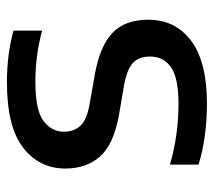

<svg xmlns="http://www.w3.org/2000/svg" viewBox="-51 -541 602 540"><g transform="rotate(-90 250.0 -271.0)"><path d="M229.5 10Q133.5 10 57 -13.5V-94Q100.5 -81.5 143 -75.8Q185.5 -70 229 -70Q300.5 -70 330.8 -91Q361 -112 361 -149.5Q361 -180.5 344 -197.2Q327 -214 283.5 -222.5L196 -237.5Q115 -252 80.5 -290Q46 -328 46 -388.5Q46 -461 104.5 -506.8Q163 -552.5 289 -552.5Q367.5 -552.5 434 -534V-453.5Q365 -472.5 290.5 -472.5Q209 -472.5 179.2 -449.2Q149.5 -426 149.5 -392.5Q149.5 -365.5 165.2 -347Q181 -328.5 224.5 -320.5L312 -305Q390 -291 427.2 -256Q464.5 -221 464.5 -155Q464.5 -78.5 405 -34.2Q345.5 10 229.5 10Z"/></g></svg>

Font: Encode Sans SmExp Md
Style: Regular
Weight: 500
Width: 6
Designer: Multiple Designers
Foundry: Impallari Type
Version: Version 3.002; ttfautohint (v1.8.3) -l 8 -r 50 -G 200 -x 14 